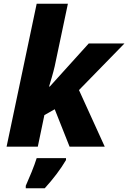

<svg xmlns="http://www.w3.org/2000/svg" viewBox="-20 -780 682 1021"><path d="M15 0 175 -760H341L271 -428Q265 -402 255.5 -369Q246 -336 241 -320H245L452 -549H642L400 -301L537 0H350L271 -199L216 -168L181 0ZM117 208Q131 177 148 135Q165 93 175 61H331V71Q310 107 280.5 146Q251 185 218 221H117Z"/></svg>

Font: Noto Sans ExtraBold
Style: Italic
Weight: 800
Italic angle: -12°
Designer: Monotype Design Team
Foundry: Monotype Imaging Inc.
Version: Version 2.013; ttfautohint (v1.8.4.7-5d5b)